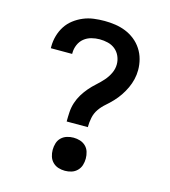

<svg xmlns="http://www.w3.org/2000/svg" viewBox="-111 -832 823 930"><g transform="rotate(15 300.0 -367.5)"><path d="M247 -225Q247 -249 248.5 -273Q250 -297 257.5 -320Q265 -343 277.5 -363.5Q290 -384 305.5 -402Q321 -420 339 -436Q357 -452 373 -470Q389 -488 399.5 -510Q410 -532 410 -555Q410 -576 401.5 -595.5Q393 -615 377 -628Q361 -641 340.5 -646Q320 -651 299 -651Q278 -651 257.5 -645.5Q237 -640 221 -627Q205 -614 196.5 -594Q188 -574 188 -553V-548H81V-557Q81 -584 88.5 -610.5Q96 -637 110.5 -659.5Q125 -682 146.5 -698.5Q168 -715 193 -725.5Q218 -736 245 -739.5Q272 -743 299 -743Q326 -743 353 -739Q380 -735 405 -725Q430 -715 451.5 -698Q473 -681 488 -658Q503 -635 510 -608.5Q517 -582 517 -555Q517 -531 511.5 -508Q506 -485 496 -463.5Q486 -442 472.5 -422Q459 -402 442.5 -384.5Q426 -367 408 -351.5Q390 -336 376.5 -316.5Q363 -297 358 -273Q353 -249 353 -225ZM300 8Q283 8 267 3Q251 -2 239 -14Q227 -26 222 -42Q217 -58 217 -75Q217 -92 222 -108.5Q227 -125 239 -136.5Q251 -148 267 -153Q283 -158 300 -158Q317 -158 333 -153Q349 -148 361 -136.5Q373 -125 378 -108.5Q383 -92 383 -75Q383 -58 378 -42Q373 -26 361 -14Q349 -2 333 3Q317 8 300 8Z"/></g></svg>

Font: Iosevka Semibold Extended
Style: Regular
Weight: 600
Width: 7
Monospace: yes
Designer: Belleve Invis
Foundry: Belleve Invis
Version: Version 32.5.0; ttfautohint (v1.8.4)